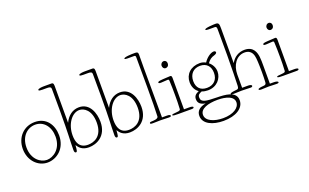

<svg xmlns="http://www.w3.org/2000/svg" viewBox="-110 -1375 3504 2180"><g transform="rotate(-20 1642.5 -285.0)"><path d="M474 -236C474 -363 403 -472 264 -472C129 -472 33 -369 33 -230C33 -88 132 11 248 11C354 11 474 -71 474 -236ZM259 -442C361 -442 431 -356 431 -235C431 -86 325 -20 250 -20C174 -20 78 -89 78 -231C78 -366 164 -442 259 -442Z M618 -782C618 -816 604 -818 592 -818H502C497 -818 428 -818 428 -799C428 -788 452 -787 474 -787H532C561 -787 577 -780 577 -760C577 -720 578 -604 578 -498C578 -197 570 -155 569 -24C569 0 575 12 588 12C603 12 606 -4 610 -68C632 -32 667 9 747 9C841 9 968 -47 968 -220C968 -321 925 -458 793 -458C717 -458 655 -413 618 -334ZM617 -182C617 -318 697 -427 786 -427C841 -427 925 -379 925 -225C925 -56 815 -22 747 -22C640 -22 617 -105 617 -182Z M1113 -782C1113 -816 1099 -818 1087 -818H997C992 -818 923 -818 923 -799C923 -788 947 -787 969 -787H1027C1056 -787 1072 -780 1072 -760C1072 -720 1073 -604 1073 -498C1073 -197 1065 -155 1064 -24C1064 0 1070 12 1083 12C1098 12 1101 -4 1105 -68C1127 -32 1162 9 1242 9C1336 9 1463 -47 1463 -220C1463 -321 1420 -458 1288 -458C1212 -458 1150 -413 1113 -334ZM1112 -182C1112 -318 1192 -427 1281 -427C1336 -427 1420 -379 1420 -225C1420 -56 1310 -22 1242 -22C1135 -22 1112 -105 1112 -182Z M1640 -785C1640 -819 1625 -820 1598 -820C1561 -820 1468 -818 1468 -799C1468 -792 1482 -790 1504 -790H1581C1598 -790 1600 -783 1600 -762C1600 -680 1601 -593 1601 -413C1601 -232 1600 -135 1596 -55C1595 -38 1575 -27 1534 -25L1511 -24C1496 -23 1490 -19 1490 -11C1490 -3 1497 0 1523 0C1544 0 1587 -2 1614 -2C1648 -2 1695 1 1714 1C1735 1 1742 -3 1742 -10C1742 -18 1735 -27 1702 -27H1641C1641 -121 1639 -309 1639 -626C1639 -628 1639 -719 1640 -785Z M1907 -401C1907 -422 1905 -436 1889 -436C1872 -436 1829 -433 1800 -431C1754 -428 1737 -424 1737 -412C1737 -401 1755 -401 1765 -401C1777 -401 1834 -406 1848 -406C1859 -406 1862 -400 1863 -389C1866 -329 1867 -274 1867 -213C1867 -165 1867 -98 1863 -47C1862 -33 1852 -28 1823 -26C1779 -23 1759 -20 1759 -12C1759 0 1796 0 1828 0H1987C2001 0 2017 -1 2017 -13C2017 -24 1998 -28 1969 -28H1907ZM1837 -580C1837 -556 1852 -538 1871 -538C1889 -538 1912 -548 1912 -584C1912 -606 1896 -621 1878 -621C1849 -621 1837 -594 1837 -580Z M2254 -460C2143 -460 2072 -389 2072 -294C2072 -243 2092 -193 2135 -165C2094 -147 2073 -128 2073 -89C2073 -37 2109 -16 2161 -7C2084 8 2045 44 2045 102C2045 201 2156 250 2287 250C2435 250 2537 187 2537 91C2537 -20 2400 -25 2299 -27C2175 -30 2115 -33 2115 -95C2115 -126 2131 -136 2165 -150C2187 -141 2213 -137 2238 -137C2348 -137 2412 -218 2412 -301C2412 -349 2388 -393 2352 -422C2377 -460 2406 -477 2438 -486C2457 -492 2471 -501 2471 -512C2471 -522 2462 -530 2449 -530C2409 -530 2355 -489 2325 -441C2303 -453 2278 -460 2254 -460ZM2304 1C2325 1 2494 2 2494 99C2494 166 2415 219 2292 219C2189 219 2088 182 2088 106C2088 32 2185 1 2304 1ZM2246 -430C2324 -430 2369 -380 2369 -301C2369 -217 2318 -167 2237 -167C2159 -167 2115 -213 2115 -292C2115 -376 2165 -430 2246 -430Z M2919 -293C2913 -342 2893 -428 2783 -428C2711 -428 2652 -391 2617 -327V-745C2617 -800 2614 -818 2575 -818C2559 -818 2444 -815 2444 -795C2444 -786 2467 -785 2485 -785H2555C2571 -785 2577 -776 2577 -753C2577 -637 2578 -501 2578 -436C2578 -290 2573 -131 2571 -72C2570 -42 2563 -34 2545 -32C2495 -27 2465 -23 2465 -10C2465 -1 2481 0 2499 0C2529 0 2559 -3 2590 -3C2621 -3 2668 0 2706 0C2717 0 2726 -6 2726 -14C2726 -26 2705 -32 2684 -32H2611V-193C2611 -301 2672 -399 2773 -399C2861 -399 2873 -326 2877 -288C2882 -239 2883 -151 2883 -120C2883 -88 2882 -29 2880 0C2878 21 2872 29 2845 31C2817 33 2780 37 2780 50C2780 57 2789 61 2811 61C2830 61 2869 58 2898 58C2926 58 2971 61 2992 61C3012 61 3021 58 3021 50C3021 37 2994 32 2967 32H2923V-176C2923 -228 2923 -258 2919 -293Z M3175 -401C3175 -422 3173 -436 3157 -436C3140 -436 3097 -433 3068 -431C3022 -428 3005 -424 3005 -412C3005 -401 3023 -401 3033 -401C3045 -401 3102 -406 3116 -406C3127 -406 3130 -400 3131 -389C3134 -329 3135 -274 3135 -213C3135 -165 3135 -98 3131 -47C3130 -33 3120 -28 3091 -26C3047 -23 3027 -20 3027 -12C3027 0 3064 0 3096 0H3255C3269 0 3285 -1 3285 -13C3285 -24 3266 -28 3237 -28H3175ZM3105 -580C3105 -556 3120 -538 3139 -538C3157 -538 3180 -548 3180 -584C3180 -606 3164 -621 3146 -621C3117 -621 3105 -594 3105 -580Z"/></g></svg>

Font: Life Savers
Style: Regular
Weight: 400
Designer: Pablo Impallari, Rodrigo Fuenzalida, Brenda Gallo
Foundry: Pablo Impallari, Rodrigo Fuenzalida, Brenda Gallo
Version: Version 3.000